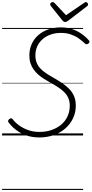

<svg xmlns="http://www.w3.org/2000/svg" viewBox="-20 -1301 880 1844"><path d="M358 19Q299 19 251 5Q203 -9 166 -31.5Q129 -54 103 -79.5Q77 -105 62 -126Q56 -135 58 -142Q60 -149 69 -157Q81 -166 88 -165Q95 -164 101 -157Q125 -125 162.5 -97.5Q200 -70 249 -52Q298 -34 359 -34Q422 -34 475.5 -52.5Q529 -71 568 -104Q607 -137 628.5 -183.5Q650 -230 650 -285Q650 -326 637 -357Q624 -388 599.5 -413.5Q575 -439 540.5 -461.5Q506 -484 463 -508Q432 -525 402 -544Q372 -563 347 -585Q322 -607 303 -633.5Q284 -660 273 -693Q262 -726 262 -768Q262 -827 284 -877Q306 -927 347 -963Q388 -999 443.5 -1018.5Q499 -1038 565 -1038Q623 -1038 671.5 -1022Q720 -1006 760.5 -978Q801 -950 833 -914Q841 -905 839.5 -898Q838 -891 829 -883Q821 -876 812.5 -876Q804 -876 796 -883Q766 -912 732 -935Q698 -958 657 -971.5Q616 -985 564 -985Q512 -985 467.5 -969.5Q423 -954 390 -925.5Q357 -897 338.5 -857.5Q320 -818 320 -769Q320 -729 332 -699Q344 -669 366.5 -644.5Q389 -620 422 -598Q455 -576 496 -553Q538 -529 576 -503.5Q614 -478 644 -447.5Q674 -417 691 -378Q708 -339 708 -287Q708 -221 681.5 -165Q655 -109 607.5 -67.5Q560 -26 496.5 -3.5Q433 19 358 19ZM804 -1281Q813 -1281 819.5 -1273.5Q826 -1266 826 -1259Q826 -1253 824 -1249.5Q822 -1246 817 -1242L636 -1103Q626 -1096 619.5 -1093Q613 -1090 605 -1090Q598 -1090 592.5 -1093.5Q587 -1097 580 -1104L467 -1245Q465 -1249 463.5 -1253Q462 -1257 462 -1261Q462 -1270 470.5 -1275.5Q479 -1281 486 -1281Q493 -1281 496.5 -1278Q500 -1275 505 -1271L614 -1155L783 -1270Q791 -1275 795 -1278Q799 -1281 804 -1281ZM0 513H778V523H0ZM0 -20H778V0H0ZM0 -505H778V-500H0ZM0 -1033H778V-1023H0Z"/></svg>

Font: Playwrite IN Guides
Style: Regular
Weight: 400
Designer: Veronika Burian, José Scaglione
Foundry: TypeTogether
Version: Version 1.003